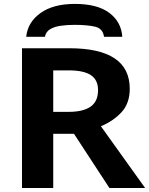

<svg xmlns="http://www.w3.org/2000/svg" viewBox="-20 -938 744 958"><path d="M89.8 -697.3H325.7Q627.4 -697.3 627.4 -495.1Q627.4 -421.9 585.7 -377.4Q543.9 -333 483.4 -308.1L704.1 0H525.9L349.1 -270.5H245.6V0H89.8ZM321.8 -586.9H245.6V-379.9H323.2Q394.5 -379.9 431.9 -405.8Q469.2 -431.6 469.2 -488.8Q469.2 -539.1 433.6 -563Q397.9 -586.9 321.8 -586.9ZM353.5 -918.5Q465.8 -918.5 525.4 -873.8Q585 -829.1 590.3 -754.4H499Q493.2 -795.9 454.3 -804.9Q415.5 -814 351.6 -814Q315.9 -814 283.9 -809.6Q252 -805.2 230.5 -792.5Q209 -779.8 204.1 -754.4H110.8Q118.2 -827.1 181.9 -872.8Q245.6 -918.5 353.5 -918.5Z"/></svg>

Font: Lunasima
Style: Bold
Weight: 700
Designer: The DocRepair Project, Monotype Design Team
Foundry: Google
Version: Version 2.009